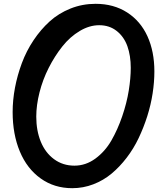

<svg xmlns="http://www.w3.org/2000/svg" viewBox="-20 -902 837 1016"><path d="M362.3 93.8Q267.1 93.8 195.1 42.2Q123 -9.3 85 -100.3Q46.9 -191.4 46.9 -309.1Q46.9 -372.1 59.3 -438Q71.8 -503.9 95.7 -568.1Q119.6 -632.3 157.5 -689Q195.3 -745.6 242.7 -788.6Q290 -831.5 352.8 -856.7Q415.5 -881.8 485.8 -881.8Q581.5 -881.8 652.6 -836.2Q723.6 -790.5 760.3 -710Q796.9 -629.4 796.9 -523.9Q796.9 -467.8 787.6 -407.5Q778.3 -347.2 759.3 -287.1Q740.2 -227.1 713.6 -171.1Q687 -115.2 650.1 -67.1Q613.3 -19 570.3 16.8Q527.3 52.7 473.9 73.2Q420.4 93.8 362.3 93.8ZM374 -25.4Q433.6 -25.4 484.6 -62.7Q535.6 -100.1 569.1 -158Q602.5 -215.8 626.7 -286.6Q650.9 -357.4 661.4 -423.1Q671.9 -488.8 671.9 -543Q671.9 -607.4 654.1 -657.5Q636.2 -707.5 597.7 -738Q559.1 -768.6 504.9 -768.6Q453.1 -768.6 401.9 -738Q350.6 -707.5 310.1 -656.5Q269.5 -605.5 237.8 -543Q206.1 -480.5 189 -412.8Q171.9 -345.2 171.9 -284.7Q171.9 -210.9 195.8 -152.3Q219.7 -93.8 266.1 -59.6Q312.5 -25.4 374 -25.4Z"/></svg>

Font: iCiel Pacifico
Style: Regular
Weight: 400
Designer: Vernon Adams
Foundry: Vernon Adams
Version: Version 1.00 September 26, 2014, initial release